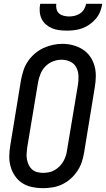

<svg xmlns="http://www.w3.org/2000/svg" viewBox="-20 -975 554 1003"><path d="M203 8Q175 8 147 2Q119 -4 96.5 -18.5Q74 -33 58.5 -55.5Q43 -78 35.5 -104.5Q28 -131 28.5 -159.5Q29 -188 34 -217L90 -559Q95 -584 103 -608.5Q111 -633 126 -655Q141 -677 162 -695Q183 -713 207 -724Q231 -735 256 -740.5Q281 -746 306 -746Q335 -746 362.5 -738.5Q390 -731 412.5 -716.5Q435 -702 450.5 -680Q466 -658 473.5 -631.5Q481 -605 480.5 -576Q480 -547 475 -518L419 -176Q415 -151 406.5 -126.5Q398 -102 383 -80Q368 -58 347.5 -40Q327 -22 303 -11Q279 0 253.5 4Q228 8 203 8ZM205 -72Q220 -72 235.5 -75Q251 -78 265 -86Q279 -94 290.5 -105.5Q302 -117 310 -130.5Q318 -144 323 -159Q328 -174 330 -189L387 -531Q391 -555 390 -579Q389 -603 378.5 -623Q368 -643 347 -653Q326 -663 302 -663Q279 -663 257 -654.5Q235 -646 218 -629Q201 -612 192 -590Q183 -568 179 -546L122 -204Q120 -188 119 -172Q118 -156 121 -141Q124 -126 130.5 -112.5Q137 -99 148 -89.5Q159 -80 174 -76Q189 -72 205 -72ZM329 -815Q309 -815 289 -817.5Q269 -820 251.5 -827.5Q234 -835 219.5 -847.5Q205 -860 197 -877.5Q189 -895 187.5 -915Q186 -935 190 -955H274Q272 -941 275.5 -927Q279 -913 289 -904.5Q299 -896 313 -892.5Q327 -889 341 -889Q356 -889 370.5 -892.5Q385 -896 398 -904.5Q411 -913 419 -926.5Q427 -940 430 -955H514Q511 -934 503 -914Q495 -894 481 -877.5Q467 -861 449 -848Q431 -835 410.5 -827.5Q390 -820 369.5 -817.5Q349 -815 329 -815Z"/></svg>

Font: Iosevka Curly Medium Oblique
Style: Regular
Weight: 500
Italic angle: -9°
Monospace: yes
Designer: Belleve Invis
Foundry: Belleve Invis
Version: Version 11.1.0; ttfautohint (v1.8.3)